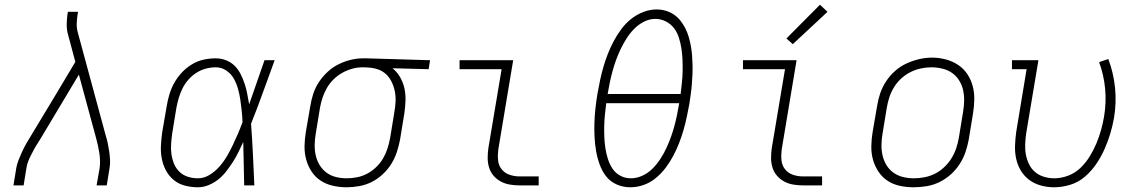

<svg xmlns="http://www.w3.org/2000/svg" viewBox="-20 -785 4840 813"><path d="M37 0 49 -74Q52 -91 59 -108.5Q66 -126 74 -143.5Q82 -161 91.5 -177.5Q101 -194 111 -210L216 -384L299 -523L268 -639Q262 -660 262.5 -682.5Q263 -705 266 -728L268 -735H311L309 -728Q306 -708 305 -688Q304 -668 309 -649L428 -210Q433 -194 436.5 -177.5Q440 -161 442.5 -143.5Q445 -126 446 -108.5Q447 -91 444 -74L432 0H389L402 -74Q404 -90 403.5 -106Q403 -122 400.5 -138Q398 -154 394.5 -169.5Q391 -185 387 -200L314 -469L147 -190Q146 -188 144.5 -186.5Q143 -185 142 -183V-182Q133 -169 126 -156Q119 -143 112 -129.5Q105 -116 99.5 -102Q94 -88 92 -74L80 0Z M818 8Q790 8 763 1Q736 -6 715.5 -23Q695 -40 682.5 -63.5Q670 -87 665 -114Q660 -141 661.5 -169Q663 -197 667 -226L686 -336Q690 -361 697.5 -386Q705 -411 718.5 -435Q732 -459 751 -479Q770 -499 793.5 -513Q817 -527 842.5 -532.5Q868 -538 894 -538Q917 -538 938 -529.5Q959 -521 974 -506Q989 -491 999 -471Q1009 -451 1016 -430Q1023 -409 1027 -387Q1031 -365 1035 -343Q1051 -390 1067.5 -436.5Q1084 -483 1100 -530H1143Q1118 -463 1094 -395.5Q1070 -328 1043 -261Q1048 -196 1051 -130.5Q1054 -65 1057 0H1014Q1013 -46 1012 -92Q1011 -138 1010 -184Q1000 -162 989.5 -140.5Q979 -119 966 -99Q953 -79 938 -59.5Q923 -40 904 -25Q885 -10 863 -1Q841 8 818 8ZM818 -30Q844 -30 867.5 -44.5Q891 -59 909 -79.5Q927 -100 940.5 -123Q954 -146 965.5 -170Q977 -194 987.5 -218.5Q998 -243 1007 -268Q1006 -292 1003.5 -316Q1001 -340 997.5 -363.5Q994 -387 987.5 -410Q981 -433 969.5 -453Q958 -473 938 -486.5Q918 -500 894 -500Q873 -500 852 -494.5Q831 -489 812 -477Q793 -465 778 -448Q763 -431 753 -411Q743 -391 737 -370.5Q731 -350 727 -329L709 -219Q706 -197 704.5 -175Q703 -153 706 -132Q709 -111 717 -91.5Q725 -72 740 -57.5Q755 -43 775.5 -36.5Q796 -30 818 -30Z M1448 8Q1418 8 1389.5 1.5Q1361 -5 1338 -20Q1315 -35 1299.5 -58.5Q1284 -82 1276.5 -109.5Q1269 -137 1269.5 -166.5Q1270 -196 1275 -226L1294 -336Q1298 -362 1306.5 -388Q1315 -414 1330.5 -437.5Q1346 -461 1367 -480.5Q1388 -500 1413 -512.5Q1438 -525 1464.5 -531.5Q1491 -538 1518 -538Q1522 -538 1525.5 -538Q1529 -538 1533 -538L1801 -530L1795 -492L1642 -496Q1661 -481 1674 -458.5Q1687 -436 1692.5 -411Q1698 -386 1697 -358.5Q1696 -331 1692 -304L1674 -194Q1669 -168 1660.5 -141.5Q1652 -115 1637 -91Q1622 -67 1600.5 -47Q1579 -27 1554 -14.5Q1529 -2 1501.5 3Q1474 8 1448 8ZM1448 -30Q1470 -30 1492.5 -34.5Q1515 -39 1535.5 -50Q1556 -61 1573.5 -78Q1591 -95 1602.5 -115Q1614 -135 1621 -157Q1628 -179 1632 -201L1650 -311Q1654 -333 1655 -355Q1656 -377 1652 -397.5Q1648 -418 1639 -437Q1630 -456 1615.5 -470Q1601 -484 1581 -491Q1561 -498 1539 -499L1526 -500Q1524 -500 1521 -500Q1518 -500 1515 -500Q1493 -500 1471.5 -494Q1450 -488 1430 -477Q1410 -466 1393 -449.5Q1376 -433 1364.5 -413Q1353 -393 1346 -372Q1339 -351 1335 -329L1317 -219Q1313 -196 1312.5 -172.5Q1312 -149 1317 -127Q1322 -105 1333.5 -86Q1345 -67 1362.5 -54Q1380 -41 1402.5 -35.5Q1425 -30 1448 -30Z M2180 0Q2159 0 2138.5 -3.5Q2118 -7 2100.5 -16.5Q2083 -26 2070 -41Q2057 -56 2051 -75.5Q2045 -95 2045 -116Q2045 -137 2048 -158L2104 -492H1926V-530H2153L2090 -152Q2087 -129 2089 -107Q2091 -85 2104 -68.5Q2117 -52 2137.5 -45Q2158 -38 2180 -38H2261V0Z M2649 8Q2618 8 2591 -4Q2564 -16 2546.5 -38.5Q2529 -61 2519 -89Q2509 -117 2504 -146Q2499 -175 2497.5 -205.5Q2496 -236 2497 -266.5Q2498 -297 2501.5 -328Q2505 -359 2510 -389Q2515 -417 2521 -445.5Q2527 -474 2535 -501.5Q2543 -529 2553.5 -556Q2564 -583 2578 -609.5Q2592 -636 2610 -660.5Q2628 -685 2651.5 -704Q2675 -723 2703.5 -734Q2732 -745 2760 -745Q2780 -745 2799 -739.5Q2818 -734 2834 -723Q2850 -712 2862 -696.5Q2874 -681 2882.5 -664Q2891 -647 2896.5 -628Q2902 -609 2905.5 -589.5Q2909 -570 2910.5 -550.5Q2912 -531 2912.5 -510Q2913 -489 2912 -468.5Q2911 -448 2909.5 -427.5Q2908 -407 2905 -386.5Q2902 -366 2899 -345Q2894 -318 2888 -289.5Q2882 -261 2874 -233.5Q2866 -206 2855.5 -179Q2845 -152 2831 -125.5Q2817 -99 2799 -75Q2781 -51 2757.5 -31.5Q2734 -12 2706 -2Q2678 8 2649 8ZM2553 -387H2862Q2865 -411 2867.5 -435Q2870 -459 2870.5 -483.5Q2871 -508 2870 -532Q2869 -556 2865.5 -579Q2862 -602 2855 -624.5Q2848 -647 2834.5 -665Q2821 -683 2800 -694Q2779 -705 2755 -705Q2730 -705 2706.5 -693Q2683 -681 2665 -662.5Q2647 -644 2633 -622Q2619 -600 2608 -577Q2597 -554 2588.5 -530.5Q2580 -507 2573.5 -483Q2567 -459 2562 -435Q2557 -411 2553 -387ZM2651 -30Q2676 -30 2700 -41Q2724 -52 2742.5 -70.5Q2761 -89 2775.5 -111Q2790 -133 2801 -156.5Q2812 -180 2820.5 -203.5Q2829 -227 2835.5 -251Q2842 -275 2847 -299.5Q2852 -324 2856 -348H2547Q2544 -324 2541.5 -300Q2539 -276 2538.5 -251.5Q2538 -227 2539 -203.5Q2540 -180 2543.5 -157Q2547 -134 2554 -112Q2561 -90 2573.5 -71Q2586 -52 2606.5 -41Q2627 -30 2651 -30Z M3380 0Q3359 0 3338.5 -3.5Q3318 -7 3300.5 -16.5Q3283 -26 3270 -41Q3257 -56 3251 -75.5Q3245 -95 3245 -116Q3245 -137 3248 -158L3304 -492H3126V-530H3353L3290 -152Q3287 -129 3289 -107Q3291 -85 3304 -68.5Q3317 -52 3337.5 -45Q3358 -38 3380 -38H3461V0ZM3337 -598 3310 -622 3452 -765 3484 -735Z M3848 8Q3819 8 3790.5 2Q3762 -4 3738.5 -19.5Q3715 -35 3699.5 -58.5Q3684 -82 3676.5 -109Q3669 -136 3669.5 -166Q3670 -196 3675 -226L3694 -336Q3698 -363 3707 -389.5Q3716 -416 3732 -440.5Q3748 -465 3770 -484.5Q3792 -504 3818 -516Q3844 -528 3871.5 -534.5Q3899 -541 3927 -541Q3956 -541 3984.5 -533.5Q4013 -526 4036.5 -510.5Q4060 -495 4075.5 -472Q4091 -449 4098.5 -421.5Q4106 -394 4105.5 -364Q4105 -334 4100 -304L4082 -194Q4077 -167 4068 -140.5Q4059 -114 4043 -89.5Q4027 -65 4005 -45.5Q3983 -26 3957 -13.5Q3931 -1 3903 3.5Q3875 8 3848 8ZM3849 -30Q3872 -30 3895 -34.5Q3918 -39 3939 -49.5Q3960 -60 3978 -77Q3996 -94 4008.5 -114Q4021 -134 4028.5 -156Q4036 -178 4040 -201L4058 -311Q4062 -334 4062.5 -358Q4063 -382 4058 -404Q4053 -426 4041 -445Q4029 -464 4011 -476.5Q3993 -489 3970 -494.5Q3947 -500 3923 -500Q3901 -500 3878.5 -495Q3856 -490 3835 -479.5Q3814 -469 3796 -452.5Q3778 -436 3765.5 -415.5Q3753 -395 3746 -373.5Q3739 -352 3735 -329L3717 -219Q3713 -196 3712.5 -172.5Q3712 -149 3717 -127Q3722 -105 3733.5 -86Q3745 -67 3763 -54Q3781 -41 3803.5 -35.5Q3826 -30 3849 -30Z M4443 8Q4415 8 4387.5 0.5Q4360 -7 4338.5 -23Q4317 -39 4303 -62Q4289 -85 4283 -112Q4277 -139 4278 -168Q4279 -197 4283 -226L4327 -492H4265V-530H4377L4325 -219Q4322 -197 4321 -174Q4320 -151 4324 -130Q4328 -109 4337.5 -89.5Q4347 -70 4363 -56.5Q4379 -43 4400.5 -36.5Q4422 -30 4444 -30Q4473 -30 4502.5 -41Q4532 -52 4554.5 -73.5Q4577 -95 4593.5 -121.5Q4610 -148 4622 -176.5Q4634 -205 4642 -233.5Q4650 -262 4655 -291Q4665 -351 4659.5 -409.5Q4654 -468 4634 -522L4673 -535Q4695 -477 4701.5 -413.5Q4708 -350 4697 -285Q4691 -251 4681 -218Q4671 -185 4656.5 -152.5Q4642 -120 4621.5 -90Q4601 -60 4573.5 -36.5Q4546 -13 4511.5 -2.5Q4477 8 4443 8Z"/></svg>

Font: Iosevka Curly Slab XLtExObl
Style: Regular
Weight: 200
Width: 7
Italic angle: -9°
Monospace: yes
Designer: Belleve Invis
Foundry: Belleve Invis
Version: Version 11.0.0; ttfautohint (v1.8.3)